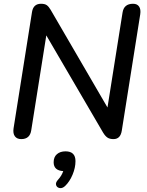

<svg xmlns="http://www.w3.org/2000/svg" viewBox="-20 -732 783 1020"><path d="M93 7Q70 7 59 -8Q48 -23 52 -50L150 -668Q157 -712 198 -712Q218 -712 228.5 -704.5Q239 -697 249 -680L551 -161L631 -665Q638 -712 687 -712Q709 -712 719 -697Q729 -682 725 -656L627 -38Q620 7 583 7Q563 7 551 -1Q539 -9 528 -27L226 -544L146 -40Q139 7 93 7ZM326 256Q311 270 296.5 267Q282 264 278 251Q274 238 289 222Q308 201 316 177Q265 174 265 130Q265 102 282.5 87Q300 72 328 72Q381 72 381 124Q381 159 365.5 196Q350 233 326 256Z"/></svg>

Font: Nunito SemiBold
Style: Italic
Weight: 600
Italic angle: -9°
Designer: Vernon Adams
Foundry: Vernon Adams
Version: Version 3.601; ttfautohint (v1.8.2.53-6de2)